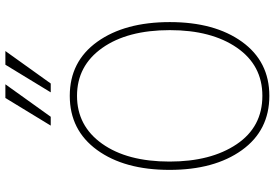

<svg xmlns="http://www.w3.org/2000/svg" viewBox="-171 -812 1001 699"><g transform="rotate(-90 329.5 -462.5)"><path d="M60.5 -345.7Q60.5 -509.8 132.8 -609.4Q205.1 -709 330.1 -709Q455.1 -709 526.9 -608.9Q598.6 -508.8 598.6 -344.7Q598.6 -181.6 526.9 -82Q455.1 17.6 330.1 17.6Q204.1 17.6 132.3 -82.5Q60.5 -182.6 60.5 -345.7ZM90.8 -345.7Q90.8 -195.3 153.8 -101.6Q216.8 -7.8 330.1 -7.8Q441.4 -7.8 505.4 -100.6Q569.3 -193.4 569.3 -344.7Q569.3 -499 504.4 -590.8Q439.5 -682.6 330.1 -682.6Q220.7 -682.6 155.8 -591.3Q90.8 -500 90.8 -345.7ZM342.8 -778.3 443.4 -943.4H493.2L375 -778.3ZM221.7 -778.3 322.3 -943.4H372.1L253.9 -778.3Z"/></g></svg>

Font: Gothic A1 Thin
Style: Regular
Weight: 250
Designer: HanYang I&C Co.,Ltd.
Foundry: HanYang I&C Co.,Ltd.
Version: Version 2.50